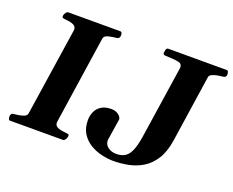

<svg xmlns="http://www.w3.org/2000/svg" viewBox="-113 -886 1329 1093"><g transform="rotate(20 551.0 -339.0)"><path d="M17.1 -20Q17.1 -29.8 21.2 -36.1Q25.4 -42.5 36.1 -43Q60.1 -44.4 85.7 -51.3Q111.3 -58.1 113.8 -74.2L193.4 -602.5Q194.3 -608.4 194.3 -611.3Q194.3 -628.4 181.9 -636Q169.4 -643.6 152.6 -646.2Q135.7 -648.9 122.1 -649.9Q106.9 -651.4 106.9 -660.2Q106.9 -661.6 107.2 -663.8Q107.4 -666 107.9 -668Q108.9 -673.3 115.2 -683.1Q121.6 -692.9 129.9 -692.9H444.8Q451.7 -692.9 454.1 -686Q456.5 -679.2 456.5 -672.9Q456.5 -651.4 436.5 -649.9Q411.6 -647.9 388.2 -641.6Q364.7 -635.3 362.3 -618.7L283.7 -90.3Q282.7 -83.5 282.7 -81.5Q282.7 -64.9 295.4 -57.1Q308.1 -49.3 325.2 -46.9Q342.3 -44.4 355.5 -43Q363.3 -42.5 366.9 -40.5Q370.6 -38.6 370.6 -32.2Q370.6 -30.8 369.6 -24.9Q369.1 -19.5 363 -9.8Q356.9 0 348.6 0H28.8Q22 0 19.5 -6.8Q17.1 -13.7 17.1 -20ZM658.2 14.6Q625.5 14.6 588.1 6.1Q550.8 -2.4 518.1 -22Q485.4 -41.5 464.6 -74.2Q443.8 -106.9 443.8 -155.3Q443.8 -181.6 454.3 -205.6Q464.8 -229.5 488 -244.6Q511.2 -259.8 548.8 -259.8Q574.7 -259.8 592.3 -246.3Q609.9 -232.9 609.9 -218.3L589.4 -86.4Q589.4 -59.6 610.6 -44.2Q631.8 -28.8 660.6 -28.8Q693.8 -28.8 715.6 -43.5Q737.3 -58.1 751 -95Q764.6 -131.8 773.4 -198.2L835.9 -614.7Q835.9 -630.4 826.7 -637.2Q817.4 -644 795.2 -646.2Q772.9 -648.4 734.4 -649.9Q719.2 -650.4 719.2 -660.2Q719.2 -668.5 722.2 -680.7Q725.1 -692.9 735.8 -692.9H1088.9Q1096.7 -692.9 1099.1 -684.6Q1101.6 -676.3 1101.6 -669.9Q1101.6 -651.4 1082 -649.9Q1067.4 -648.9 1049.3 -645.5Q1031.2 -642.1 1017.8 -635.7Q1004.4 -629.4 1002.4 -618.7L942.4 -214.4Q931.6 -142.1 903.1 -96.9Q874.5 -51.8 834.7 -27.6Q794.9 -3.4 749.3 5.6Q703.6 14.6 658.2 14.6Z"/></g></svg>

Font: Gelasio
Style: Bold Italic
Weight: 700
Italic angle: -8.5°
Designer: Eben Sorkin
Foundry: Eben Sorkin
Version: Version 1.008